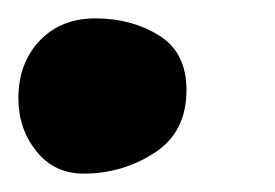

<svg xmlns="http://www.w3.org/2000/svg" viewBox="-70 -165 299 209"><path d="M21 24Q-11 24 -30.5 -0.5Q-50 -25 -50 -58Q-50 -96 -27 -120.5Q-4 -145 34 -145Q73 -145 103 -126.5Q133 -108 133 -67Q133 -21 98 1.5Q63 24 21 24Z"/></svg>

Font: Bangerz
Style: Regular
Weight: 400
Designer: vernon adams
Foundry: Vernon Adams
Version: Version 2.10;February 7, 2025;FontCreator 13.0.0.2683 64-bit